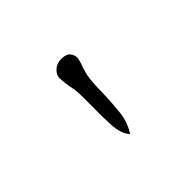

<svg xmlns="http://www.w3.org/2000/svg" viewBox="-70 -934 511 511"><g transform="rotate(-45 186.0 -678.5)"><path d="M216 -805Q225 -794 222 -780.5Q219 -767 214 -755Q213 -750 211.5 -746Q210 -742 209 -738Q206 -722 205 -705Q204 -688 204 -671Q203 -637 199.5 -603.5Q196 -570 178 -543Q162 -561 160 -596Q158 -631 159 -667Q159 -683 159 -698Q159 -713 158 -726Q157 -732 156 -737.5Q155 -743 154 -748Q151 -765 150.5 -780Q150 -795 166 -807Q177 -815 193.5 -814Q210 -813 216 -805Z"/></g></svg>

Font: Yuji Boku
Style: Regular
Weight: 400
Designer: Kataoka Yuji
Foundry: Kinuta Font Factory
Version: Version 3.002